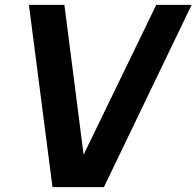

<svg xmlns="http://www.w3.org/2000/svg" viewBox="-20 -770 808 790"><path d="M99 -750H245L324 -133.5L623 -750H768.5L407.5 0H196Z"/></svg>

Font: Russisch Sans ExtraBold
Style: Italic
Weight: 800
Width: 4
Italic angle: -10°
Designer: Michael Sharanda (font) & Cristiano Sobral (main changes)
Foundry: Michael Sharanda
Version: Version 2.00;September 8, 2020;FontCreator 13.0.0.2681 64-bi